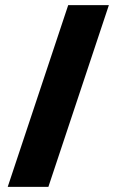

<svg xmlns="http://www.w3.org/2000/svg" viewBox="-20 -726 453 746"><path d="M245 -706H403L168 0H10Z"/></svg>

Font: Lineal Heavy
Style: Regular
Weight: 900
Designer: Created by Frank Adebiaye with contributions from Anton Moglia & Ariel Martín Pérez
Created by Frank ADEBIAYE with FontF
Foundry: Velvetyne Type Foundry
Version: Version 2.000